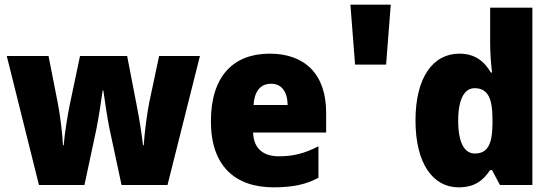

<svg xmlns="http://www.w3.org/2000/svg" viewBox="-20 -793 2362 823"><path d="M449 -243 501 0H698L837 -553H662L620 -355C610 -306 600 -227 596 -170H593C588 -218 576 -291 566 -341L525 -553H323L279 -344C271 -306 257 -222 253 -170H250C247 -227 237 -305 227 -355L188 -553H9L147 0H342L393 -239C403 -289 415 -366 420 -405H423C428 -369 439 -292 449 -243Z M1136 -563C981 -563 884 -467 884 -273C884 -81 988 10 1153 10C1237 10 1293 -3 1345 -31V-166C1287 -136 1238 -123 1176 -123C1103 -123 1067 -161 1065 -225H1378V-310C1378 -476 1286 -563 1136 -563ZM1142 -434C1187 -434 1212 -400 1213 -343H1067C1071 -408 1101 -434 1142 -434Z M1502 -516H1635L1655 -773H1482Z M1946 10C2014 10 2051 -19 2081 -64H2089L2123 0H2262V-760H2081V-603C2081 -566 2085 -518 2089 -482H2084C2055 -532 2014 -563 1949 -563C1836 -563 1761 -461 1761 -277C1761 -93 1835 10 1946 10ZM2015 -135C1972 -135 1944 -179 1944 -276C1944 -370 1972 -415 2014 -415C2072 -415 2091 -370 2091 -282V-261C2090 -174 2070 -135 2015 -135Z"/></svg>

Font: Noto Sans Telugu SemiCondensed Black
Style: Regular
Weight: 900
Width: 4
Designer: Jelle Bosma - Monotype Design Team
Foundry: Monotype Imaging Inc.
Version: Version 2.005